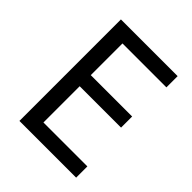

<svg xmlns="http://www.w3.org/2000/svg" viewBox="-199 -834 955 955"><g transform="rotate(45 278.0 -357.0)"><path d="M496 0H97V-714H496V-635H187V-412H478V-334H187V-79H496Z"/></g></svg>

Font: Noto Sans Old Italic
Style: Regular
Weight: 400
Designer: Monotype Design Team
Foundry: Monotype Imaging Inc.
Version: Version 2.003; ttfautohint (v1.8.4.7-5d5b)